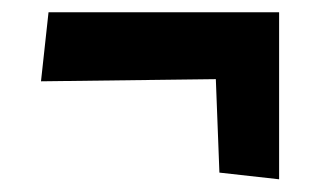

<svg xmlns="http://www.w3.org/2000/svg" viewBox="-20 -347 540 311"><path d="M58.6 -327.1H432.1V-56.6L335.4 -67.4L329.6 -218.8L46.4 -215.3Z"/></svg>

Font: Vesper Libre Heavy
Style: Regular
Weight: 900
Designer: Robert Keller & Kimya Gandhi
Foundry: Mota Italic
Version: Version 1.058